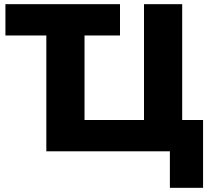

<svg xmlns="http://www.w3.org/2000/svg" viewBox="-20 -725 1015 920"><path d="M794 175V0H202V-555H6V-705H555V-555H385V-150H670V-705H853V-150H953V175Z"/></svg>

Font: Nunito Sans Black
Style: Regular
Weight: 900
Designer: Vernon Adams
Foundry: Vernon Adams
Version: Version 3.006; ttfautohint (v1.8.3)